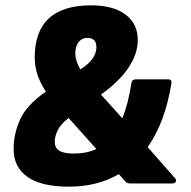

<svg xmlns="http://www.w3.org/2000/svg" viewBox="-20 -687 714 719"><path d="M238 12Q135 12 83 -24.5Q31 -61 31 -129Q31 -187 56 -241Q81 -295 152 -344Q110 -406 110 -471Q110 -667 321 -667Q404 -667 450 -632.5Q496 -598 496 -537Q496 -486 461.5 -434Q427 -382 358 -333L438 -244Q449 -271 457.5 -303.5Q466 -336 472 -375Q474 -390 489 -390H610Q624 -390 622 -375Q598 -228 533 -136L635 -20Q641 -14 638.5 -7Q636 0 625 0H467Q456 0 450 -7L425 -35Q345 12 238 12ZM281 -427Q341 -465 341 -510Q341 -545 308 -545Q286 -545 274 -528.5Q262 -512 262 -487Q262 -460 281 -427ZM258 -112Q304 -112 341 -129L237 -245Q208 -223 196.5 -200Q185 -177 185 -156Q185 -134 201.5 -123Q218 -112 258 -112Z"/></svg>

Font: Sofia Sans ExtraBlack
Style: Italic
Weight: 1000
Italic angle: -9°
Designer: Botio Nikoltchev, Ani Petrova
Foundry: lettersoup
Version: Version 4.100; ttfautohint (v1.8.4.7-5d5b)